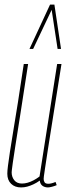

<svg xmlns="http://www.w3.org/2000/svg" viewBox="-20 -810 298 840"><path d="M72 10Q45 10 28.5 -6Q12 -22 12 -50Q12 -63 15 -86Q18 -109 23.5 -146Q29 -183 38 -236.5Q47 -290 58.5 -362.5Q70 -435 84 -530H103Q82 -394 68.5 -307Q55 -220 47 -170.5Q39 -121 36 -98Q33 -75 32 -67.5Q31 -60 31 -56Q31 -36 42.5 -21.5Q54 -7 76 -7Q88 -7 100.5 -10.5Q113 -14 126.5 -21Q140 -28 153 -38L230 -530H249Q227 -389 212 -297.5Q197 -206 189 -152.5Q181 -99 177 -73.5Q173 -48 172 -39Q171 -30 171 -27Q171 -19 175 -12.5Q179 -6 192 -6Q197 -6 205.5 -8Q214 -10 223 -14L228 0Q219 4 207.5 7Q196 10 190 10Q176 10 166 3Q156 -4 154 -20Q140 -10 126 -3.5Q112 3 99 6.5Q86 10 72 10ZM109 -596 199 -790H218L247 -596H232L206 -767L125 -596Z"/></svg>

Font: Georama
Style: Italic
Weight: 400
Width: 2
Italic angle: -9°
Designer: Jean-Baptiste Levee
Foundry: Production Type
Version: Version 1.000